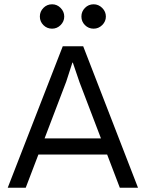

<svg xmlns="http://www.w3.org/2000/svg" viewBox="-20 -876 680 896"><path d="M16.1 0 272.9 -660.2H368.2L624 0H539.1L480 -154.8H159.2L100.1 0ZM223.1 -856Q246.1 -856 262.9 -838.9Q279.8 -821.8 279.8 -798.8Q279.8 -775.9 262.9 -759Q246.1 -742.2 223.1 -742.2Q199.2 -742.2 182.6 -758.8Q166 -775.4 166 -798.8Q166 -822.3 182.6 -839.1Q199.2 -856 223.1 -856ZM188 -230H451.2L351.1 -492.2L319.8 -584H317.9L289.1 -495.1ZM417 -856Q439.9 -856 457 -838.9Q474.1 -821.8 474.1 -798.8Q474.1 -775.9 457 -759Q439.9 -742.2 417 -742.2Q393.1 -742.2 376.5 -758.8Q359.9 -775.4 359.9 -798.8Q359.9 -822.3 376.5 -839.1Q393.1 -856 417 -856Z"/></svg>

Font: Human Sans
Style: Regular
Weight: 400
Designer: Tim Radville
Foundry: Continuum
Version: Version 1.000;FEAKit 1.0